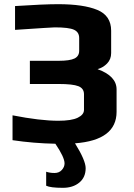

<svg xmlns="http://www.w3.org/2000/svg" viewBox="-20 -679 641 919"><path d="M281 220C313 220 339.2 211.7 359.5 195C379.8 178.3 390 155.3 390 126C390 101.3 373 61.7 339 7C471.7 -3 538 -53.3 538 -144V-251C538 -293.7 507.7 -326 447 -348C464.3 -352.7 479.5 -361.7 492.5 -375C505.5 -388.3 512 -405 512 -425V-532C512 -580 490 -613.2 446 -631.5C402 -649.8 339.3 -659 258 -659C212 -659 143.3 -656 52 -650V-536C170.7 -544 234 -548 242 -548C287.3 -548 318.2 -544.2 334.5 -536.5C350.8 -528.8 359 -515.7 359 -497V-436C359 -418.7 351.5 -406.3 336.5 -399C321.5 -391.7 296.3 -388 261 -388H123V-277H261C305.7 -277 337 -273.5 355 -266.5C373 -259.5 382 -246.7 382 -228V-153C382 -137.7 372 -125.2 352 -115.5C332 -105.8 301 -101 259 -101C201 -101 128 -109.7 40 -127V-8C107.3 2 175.7 7.7 245 9C274.3 52.3 289 83.7 289 103C289 114.3 284.7 124.8 276 134.5C267.3 144.2 255.7 149 241 149C226.3 149 213 147 201 143V210C215 216.7 241.7 220 281 220Z"/></svg>

Font: Play
Style: Bold
Weight: 700
Designer: Jonas Hecksher
Foundry: Jonas Hecksher, Playtypeª, e-types AS
Version: Version 1.002